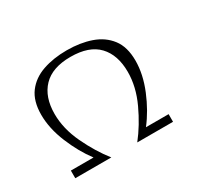

<svg xmlns="http://www.w3.org/2000/svg" viewBox="-87 -487 650 609"><g transform="rotate(-30 238.5 -182.5)"><path d="M33 0V-28H116Q85 -69 62.5 -123.5Q40 -178 40 -228Q40 -278 62.5 -308Q85 -338 124 -351.5Q163 -365 212 -365Q261 -365 300 -351.5Q339 -338 362 -308Q385 -278 385 -228Q385 -178 362.5 -123.5Q340 -69 308 -28H391V0H260Q294 -43 320 -99Q346 -155 346 -209Q346 -271 313 -306Q280 -341 212 -341Q145 -341 111.5 -306Q78 -271 78 -209Q78 -155 104.5 -99Q131 -43 165 0Z"/></g></svg>

Font: Caramel
Style: Regular
Weight: 400
Designer: Robert E. Leuschke
Foundry: Robert E. Leuschke
Version: Version 1.010